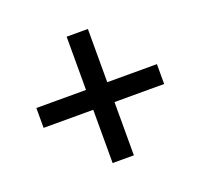

<svg xmlns="http://www.w3.org/2000/svg" viewBox="-89 -657 682 654"><g transform="rotate(-20 252.5 -330.0)"><path d="M214 -101V-294H34V-366H214V-559H291V-366H471V-294H291V-101Z"/></g></svg>

Font: Source Sans 3 ExtraLight Medium
Style: Regular
Weight: 500
Version: Version 3.052;hotconv 1.1.0;makeotfexe 2.6.0